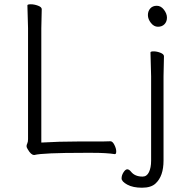

<svg xmlns="http://www.w3.org/2000/svg" viewBox="-20 -720 816 897"><path d="M685 -613Q671 -631 671 -649.5Q671 -668 682 -680.5Q693 -693 712.5 -693Q732 -693 746 -674.5Q760 -656 760 -637.5Q760 -619 748.5 -607Q737 -595 718 -595Q699 -595 685 -613ZM746 -457 744 -364V30Q744 103 707 137Q686 157 643.5 157Q601 157 574.5 142.5Q548 128 548 113.5Q548 99 557 85Q566 71 574.5 71Q583 71 592 82Q610 105 646 105Q666 105 676 84Q686 63 686 31V-364L683 -475Q683 -480 698 -480Q713 -480 729.5 -473.5Q746 -467 746 -457ZM592 82ZM173 -54Q256 -59 345 -59H458Q482 -59 495 -60H496Q506 -60 514.5 -43Q523 -26 523 -13Q523 0 517 0H516Q477 -6 413 -6H372Q181 -6 141 4H139Q125 4 110 -22Q104 -31 104 -37Q104 -43 107.5 -50Q111 -57 111 -70V-589L108 -695Q108 -700 124 -700Q140 -700 157.5 -693.5Q175 -687 175 -677L173 -588Z"/></svg>

Font: LXGW WenKai Lite Light
Style: Regular
Weight: 300
Designer: LXGW / Fontworks Inc.
Foundry: LXGW / Fontworks Inc.
Version: Version 1.511; March 25, 2025